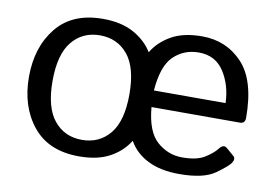

<svg xmlns="http://www.w3.org/2000/svg" viewBox="-62 -620 1047 728"><g transform="rotate(10 461.5 -256.5)"><path d="M41.5 -256.3Q41.5 -371.1 102.3 -446Q163.1 -521 280.3 -521Q351.6 -521 399.2 -494.6Q446.8 -468.3 472.2 -426.8H472.7Q497.1 -467.8 543.5 -494.4Q589.8 -521 662.1 -521Q755.9 -521 817.6 -455.3Q879.4 -389.6 879.4 -245.6Q879.4 -223.6 859.4 -223.6H519Q527.3 -129.4 569.8 -92.5Q612.3 -55.7 666 -55.7Q722.7 -55.7 752.9 -74.7Q783.2 -93.8 797.4 -112.3Q813 -132.8 827.6 -120.1L856.4 -95.2Q867.7 -85.4 856.4 -68.4Q847.2 -54.2 803.5 -22.9Q759.8 8.3 666 8.3Q593.8 8.3 544.9 -16.4Q496.1 -41 471.7 -84.5H470.7Q445.3 -43 398.4 -17.3Q351.6 8.3 280.3 8.3Q163.1 8.3 102.3 -66.7Q41.5 -141.6 41.5 -256.3ZM132.3 -256.3Q132.3 -153.8 172.9 -104.5Q213.4 -55.2 280.3 -55.2Q347.2 -55.2 387.7 -104.5Q428.2 -153.8 428.2 -256.3Q428.2 -358.9 387.7 -408.2Q347.2 -457.5 280.3 -457.5Q213.4 -457.5 172.9 -408.2Q132.3 -358.9 132.3 -256.3ZM517.1 -287.1H793Q791 -355.5 757.8 -407Q724.6 -458.5 660.2 -458.5Q603.5 -458.5 564 -420.7Q524.4 -382.8 517.1 -287.1Z"/></g></svg>

Font: Istok
Style: Regular
Weight: 500
Designer: Andrey V. Panov
Foundry: Andrey V. Panov
Version: Version 1.0.3